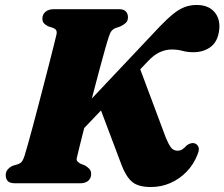

<svg xmlns="http://www.w3.org/2000/svg" viewBox="-20 -737 902 772"><path d="M288.5 -100.5Q287 -93 291.5 -88Q296 -83 303.5 -79L322 -71.5Q332 -65.5 339.2 -58Q346.5 -50.5 346.5 -37.5Q346.5 -20.5 335 -10.2Q323.5 0 301 0H42.5Q19 0 11 -9.2Q3 -18.5 3 -32.5Q3 -47 11.8 -56.5Q20.5 -66 31.5 -70.5L54 -77.5Q64 -81.5 69 -88.8Q74 -96 79 -111.5Q84 -127.5 92.5 -158Q101 -188.5 111.8 -228.2Q122.5 -268 134 -312.2Q145.5 -356.5 157 -400.5Q168.5 -444.5 178.5 -483.8Q188.5 -523 196 -553Q203.5 -583 207 -598Q209.5 -609.5 205.8 -615.5Q202 -621.5 193 -625L173 -631.5Q162 -637 156.2 -644Q150.5 -651 150.5 -662Q150.5 -679 162.8 -689.5Q175 -700 196.5 -700H459Q477.5 -700 486 -691Q494.5 -682 494.5 -667.5Q494.5 -653 485.8 -645Q477 -637 463.5 -630.5L443 -623.5Q435.5 -620.5 429.2 -613.5Q423 -606.5 418 -590.5Q412.5 -574.5 403.2 -541.8Q394 -509 382.2 -465.5Q370.5 -422 358 -374.2Q345.5 -326.5 333.5 -280.5Q321.5 -234.5 311.8 -195.5Q302 -156.5 295.8 -131.2Q289.5 -106 288.5 -100.5ZM372.5 -329 536 -479.5 646.5 -184Q656.5 -159.5 666.5 -145.2Q676.5 -131 694.5 -131Q705 -131 713.5 -136.8Q722 -142.5 731.5 -153Q748.5 -164.5 761.5 -161Q771.5 -158.5 777.2 -147.8Q783 -137 774.5 -116.5Q759 -76 730.2 -46.5Q701.5 -17 664.8 -1Q628 15 587 15Q535.5 15 511 -6Q486.5 -27 469 -73ZM286.5 -188.5 263 -249.5 624 -632Q654 -663 677.5 -681.8Q701 -700.5 723.2 -708.8Q745.5 -717 770.5 -717Q817.5 -717 841.8 -689.2Q866 -661.5 861.5 -618.5Q856.5 -571 827.8 -549Q799 -527 757.5 -527Q733.5 -527 713.8 -532.5Q694 -538 670.5 -538Q646 -538 621.8 -526.8Q597.5 -515.5 574.5 -490.5Z"/></svg>

Font: Fraunces
Style: Italic
Weight: 900
Italic angle: -16°
Version: Version 1.000;[0bf87f6ff]